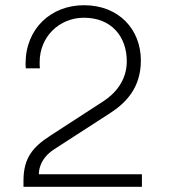

<svg xmlns="http://www.w3.org/2000/svg" viewBox="-20 -716 655 736"><path d="M70 -23V0H524V-48H129C129 -51 126 -104 188 -144L400 -281C461 -320 520 -378 520 -484C520 -603 436 -696 302 -696C175 -696 78 -606 78 -472C78 -466 78 -464 79 -454H133C132 -462 132 -467 132 -478C132 -574 206 -648 302 -648C406 -648 466 -577 466 -481C466 -406 420 -356 375 -327L173 -196C105 -152 70 -110 70 -23Z"/></svg>

Font: ChivoLight
Style: Regular
Weight: 300
Designer: Hector Gatti
Foundry: Omnibus-Type
Version: Version 1.004;PS 001.004;hotconv 1.0.88;makeotf.lib2.5.64775